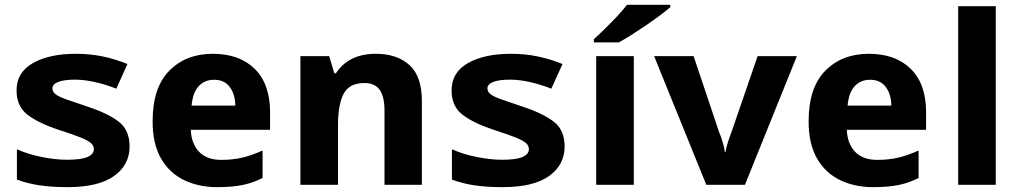

<svg xmlns="http://www.w3.org/2000/svg" viewBox="-20 -768 4243 798"><path d="M518.6 -159.2Q518.6 -82.5 453.9 -36.4Q389.2 9.8 261.2 9.8Q194.8 9.8 145 2.4Q95.2 -4.9 50.3 -21.5V-147.5Q97.7 -126.5 154.8 -115.2Q211.9 -104 258.3 -104Q316.9 -104 343.5 -115.5Q370.1 -127 370.1 -147.9Q370.1 -162.6 357.7 -173.6Q345.2 -184.6 314 -197Q282.7 -209.5 225.1 -228Q139.6 -256.3 94.2 -291.3Q48.8 -326.2 48.8 -392.1Q48.8 -467.3 116.9 -505.9Q185.1 -544.4 295.4 -544.4Q355 -544.4 407 -533.4Q459 -522.5 509.8 -502L463.4 -399.4Q420.4 -416.5 375 -426.8Q329.6 -437 292 -437Q246.6 -437 222.2 -427.5Q197.8 -418 197.8 -400.9Q197.8 -386.7 210.4 -376.7Q223.1 -366.7 254.9 -355.2Q286.6 -343.8 342.8 -325.2Q428.7 -296.9 473.6 -262.2Q518.6 -227.5 518.6 -159.2Z M864.7 -544.4Q975.1 -544.4 1038.8 -481.7Q1102.5 -418.9 1102.5 -300.8V-228.5H772.9Q775.4 -170.9 807.4 -137.2Q839.4 -103.5 899.9 -103.5Q948.7 -103.5 988.8 -113.3Q1028.8 -123 1071.3 -142.6V-28.3Q1033.7 -8.8 990.2 0.5Q946.8 9.8 882.3 9.8Q805.2 9.8 744.4 -19.8Q683.6 -49.3 648.9 -109.9Q614.3 -170.4 614.3 -263.7Q614.3 -403.8 683.6 -474.1Q752.9 -544.4 864.7 -544.4ZM869.6 -436.5Q830.6 -436.5 805.7 -409.7Q780.8 -382.8 776.4 -329.1H958Q957.5 -375.5 935.3 -406Q913.1 -436.5 869.6 -436.5Z M1542.5 -544.4Q1629.9 -544.4 1681.6 -497.8Q1733.4 -451.2 1733.4 -348.1V0H1578.1V-308.6Q1578.1 -365.2 1558.3 -394Q1538.6 -422.9 1495.1 -422.9Q1431.2 -422.9 1408 -377.7Q1384.8 -332.5 1384.8 -248V0H1228.5V-534.7H1348.1L1369.6 -463.4H1376Q1429.2 -544.4 1542.5 -544.4Z M2326.7 -159.2Q2326.7 -82.5 2262 -36.4Q2197.3 9.8 2069.3 9.8Q2002.9 9.8 1953.1 2.4Q1903.3 -4.9 1858.4 -21.5V-147.5Q1905.8 -126.5 1962.9 -115.2Q2020 -104 2066.4 -104Q2125 -104 2151.6 -115.5Q2178.2 -127 2178.2 -147.9Q2178.2 -162.6 2165.8 -173.6Q2153.3 -184.6 2122.1 -197Q2090.8 -209.5 2033.2 -228Q1947.8 -256.3 1902.3 -291.3Q1856.9 -326.2 1856.9 -392.1Q1856.9 -467.3 1925 -505.9Q1993.2 -544.4 2103.5 -544.4Q2163.1 -544.4 2215.1 -533.4Q2267.1 -522.5 2317.9 -502L2271.5 -399.4Q2228.5 -416.5 2183.1 -426.8Q2137.7 -437 2100.1 -437Q2054.7 -437 2030.3 -427.5Q2005.9 -418 2005.9 -400.9Q2005.9 -386.7 2018.6 -376.7Q2031.2 -366.7 2063 -355.2Q2094.7 -343.8 2150.9 -325.2Q2236.8 -296.9 2281.7 -262.2Q2326.7 -227.5 2326.7 -159.2Z M2614.3 -534.7V0H2458V-534.7ZM2766.1 -748V-738.3Q2750.5 -724.6 2724.4 -705.1Q2698.2 -685.5 2667.2 -664.3Q2636.2 -643.1 2606 -623.8Q2575.7 -604.5 2551.8 -591.8H2448.2V-605Q2468.3 -623 2493.9 -648.2Q2519.5 -673.3 2544.4 -699.7Q2569.3 -726.1 2585.9 -748Z M3076.2 0H2915.5L2698.7 -534.7H2862.8L2968.8 -218.8Q2975.1 -205.1 2982.9 -179.9Q2990.7 -154.8 2992.7 -136.2H2995.6Q2998 -154.8 3005.9 -178.7Q3013.7 -202.6 3020 -218.3L3128.9 -534.7H3292Z M3591.3 -544.4Q3701.7 -544.4 3765.4 -481.7Q3829.1 -418.9 3829.1 -300.8V-228.5H3499.5Q3502 -170.9 3533.9 -137.2Q3565.9 -103.5 3626.5 -103.5Q3675.3 -103.5 3715.3 -113.3Q3755.4 -123 3797.9 -142.6V-28.3Q3760.3 -8.8 3716.8 0.5Q3673.3 9.8 3608.9 9.8Q3531.7 9.8 3470.9 -19.8Q3410.2 -49.3 3375.5 -109.9Q3340.8 -170.4 3340.8 -263.7Q3340.8 -403.8 3410.2 -474.1Q3479.5 -544.4 3591.3 -544.4ZM3596.2 -436.5Q3557.1 -436.5 3532.2 -409.7Q3507.3 -382.8 3502.9 -329.1H3684.6Q3684.1 -375.5 3661.9 -406Q3639.6 -436.5 3596.2 -436.5Z M4118.7 -742.2V0H3962.4V-742.2Z"/></svg>

Font: Lunasima
Style: Bold
Weight: 700
Designer: The DocRepair Project, Monotype Design Team
Foundry: Google
Version: Version 2.009